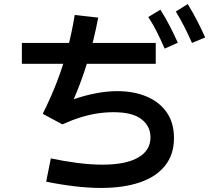

<svg xmlns="http://www.w3.org/2000/svg" viewBox="-20 -869 1040 948"><path d="M478 59Q419 59 350.5 51Q282 43 208 28L231 -87Q296 -73 362.5 -64.5Q429 -56 486 -56Q601 -56 662 -91Q723 -126 723 -191Q723 -246 678.5 -280.5Q634 -315 541 -315Q501 -315 461.5 -309Q422 -303 379.5 -290Q337 -277 288 -255L191 -307Q232 -389 261.5 -466Q291 -543 312.5 -623.5Q334 -704 349 -795L465 -782Q443 -668 413.5 -569.5Q384 -471 344 -379Q399 -398 454 -408.5Q509 -419 558 -419Q643 -419 706 -391.5Q769 -364 804 -313Q839 -262 839 -187Q839 -106 795 -51Q751 4 670.5 31.5Q590 59 478 59ZM88 -554V-657H749V-554ZM793 -629Q772 -677 753 -714.5Q734 -752 712 -785L772 -821Q797 -782 818.5 -740Q840 -698 858 -658ZM928 -657Q907 -704 888 -741Q869 -778 848 -812L907 -849Q932 -808 953.5 -766.5Q975 -725 993 -684Z"/></svg>

Font: Murecho Thin Medium
Style: Regular
Weight: 500
Version: Version 1.010